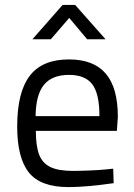

<svg xmlns="http://www.w3.org/2000/svg" viewBox="-20 -752 545 782"><path d="M50 0ZM50 -237Q50 -376 101 -443Q152 -510 261 -510Q361 -510 410.5 -452.5Q460 -395 460 -276L456 -219H126Q126 -157 139.5 -122Q153 -87 185.5 -71.5Q218 -56 276 -56Q305 -56 343 -57.5Q381 -59 412 -62L441 -65L443 -6Q332 10 259 10Q145 10 97.5 -49.5Q50 -109 50 -237ZM385 -279Q385 -370 356 -408.5Q327 -447 261 -447Q192 -447 159 -406.5Q126 -366 125 -279ZM235 -732H286L410 -592H335L262 -679L187 -592H112Z"/></svg>

Font: Cairo
Style: Regular
Weight: 400
Designer: Mohamed Gaber, the designers of Titillium
Foundry: Kief Type Foundry
Version: Version 2.009; ttfautohint (v1.5.33-1714) -l 8 -r 50 -G 200 